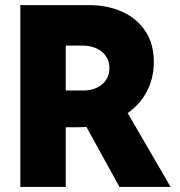

<svg xmlns="http://www.w3.org/2000/svg" viewBox="-20 -740 713 760"><path d="M189.5 -236.3V-381.8H310.5Q340.8 -381.8 364 -393.1Q387.2 -404.3 400.1 -424.1Q413.1 -443.8 413.1 -469.7Q413.1 -510.7 383.1 -535.2Q353 -559.6 304.7 -559.6H189.5V-719.7H333Q405.3 -719.7 463.1 -693.8Q521 -668 554.9 -617.7Q588.9 -567.4 588.9 -494.1Q588.9 -421.4 552.7 -363Q516.6 -304.7 448.5 -270.5Q380.4 -236.3 285.2 -236.3ZM60.5 0V-719.7H240.2V0ZM453.1 0 308.6 -261.7 441.4 -368.2 655.3 0Z"/></svg>

Font: Reddit Sans Black
Style: Regular
Weight: 900
Version: Version 1.014